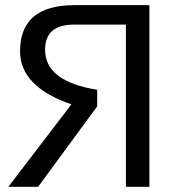

<svg xmlns="http://www.w3.org/2000/svg" viewBox="-20 -718 677 738"><path d="M463.9 0V-623.5H264.6Q153.3 -623.5 153.3 -526.9Q153.3 -404.8 353.5 -373V-309.1L126.5 0H12.2L254.4 -316.9Q57.1 -384.8 57.1 -521Q57.1 -698.2 266.1 -698.2H554.2V0Z"/></svg>

Font: Sansation
Style: Regular
Weight: 400
Designer: Bernd Montag
Version: Version 1.301